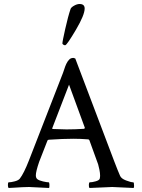

<svg xmlns="http://www.w3.org/2000/svg" viewBox="-20 -937 708 960"><path d="M377.9 -917Q403.3 -917 403.3 -894.5Q403.3 -862.3 359.9 -788.6Q316.4 -714.8 306.6 -710.9H303.7Q300.8 -710.9 296.4 -713.9Q292 -716.8 292 -719.7Q292 -729.5 306.2 -792.5Q320.3 -855.5 333 -892.6Q335.9 -900.4 350.6 -908.7Q365.2 -917 377.9 -917ZM356.4 -644.5 551.8 -128.9Q569.3 -83 580.1 -58.6Q585.9 -43.9 610.4 -34.7Q634.8 -25.4 646.5 -25.4Q650.4 -25.4 650.4 -6.8Q650.4 -2.9 648.4 2.9Q550.8 -2 541 -2Q540 -2 427.7 2.9Q423.8 -1 424.3 -13.2Q424.8 -25.4 428.7 -25.4Q440.4 -25.4 458 -30.3Q475.6 -35.2 478.5 -43Q480.5 -50.8 480.5 -58.6Q480.5 -71.3 477.1 -88.4Q473.6 -105.5 470.7 -115.2L466.8 -126L426.8 -236.3Q423.8 -240.2 420.9 -240.2Q382.8 -243.2 346.7 -243.2Q295.9 -243.2 222.7 -238.3L217.8 -235.4L175.8 -127.9Q159.2 -79.1 159.2 -60.5Q159.2 -46.9 167 -41Q175.8 -34.2 195.3 -29.8Q214.8 -25.4 223.6 -25.4Q226.6 -25.4 227.1 -13.7Q227.5 -2 225.6 2.9Q127.9 -2 125 -2Q105.5 -2 90.8 -1Q76.2 0 58.1 1Q40 2 23.4 2.9Q19.5 -1 19.5 -11.7Q19.5 -25.4 23.4 -25.4Q35.2 -25.4 53.7 -30.3Q72.3 -35.2 79.1 -43.9Q99.6 -70.3 125 -135.7L294.9 -572.3Q296.9 -577.1 300.3 -587.9Q303.7 -598.6 305.7 -604Q307.6 -609.4 311.5 -617.7Q315.4 -626 318.4 -629.9Q321.3 -633.8 325.7 -638.7Q330.1 -643.6 335.4 -645.5Q340.8 -647.5 347.7 -647.5ZM243.2 -292Q293.9 -290 312.5 -290Q355.5 -290 401.4 -293L404.3 -297.9L325.2 -513.7L241.2 -295.9Q241.2 -292 243.2 -292Z"/></svg>

Font: Crimson Text
Style: Regular
Weight: 400
Version: Version 0.13